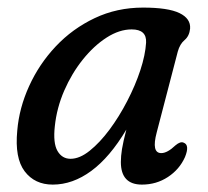

<svg xmlns="http://www.w3.org/2000/svg" viewBox="-20 -477 548 506"><path d="M393 -128Q378.5 -73.5 405 -73.5Q421 -73.5 442.5 -94Q455.5 -105 464 -101Q480.5 -95 467.5 -63Q453 -30.5 422.5 -10.5Q392 9.5 354 9.5Q298.5 9.5 298.5 -50Q298.5 -65.5 301.5 -84.2Q304.5 -103 313 -135.5Q269.5 -62.5 220.5 -26.5Q171.5 9.5 119 9.5Q71.5 9.5 45 -25.5Q18.5 -60.5 25.5 -133Q30.5 -192.5 56.8 -250.2Q83 -308 127 -354.8Q171 -401.5 229.5 -429.2Q288 -457 357 -457Q423 -457 453 -442.5Q483 -428 481 -401.5Q479 -382 466.5 -371.5Q454 -361 448.5 -341ZM124.5 -144.5Q119.5 -100 131.5 -79.2Q143.5 -58.5 166 -58.5Q190 -58.5 216.5 -79.8Q243 -101 268.5 -135.2Q294 -169.5 315.2 -210.5Q336.5 -251.5 349.8 -291.8Q363 -332 365 -364.5Q367 -399.5 327 -399.5Q294.5 -399.5 261 -378Q227.5 -356.5 198.2 -320Q169 -283.5 149.2 -238Q129.5 -192.5 124.5 -144.5Z"/></svg>

Font: Fraunces 72pt S100
Style: Italic
Weight: 400
Italic angle: -16°
Version: Version 1.000; ttfautohint (v1.8.3)